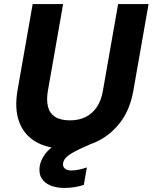

<svg xmlns="http://www.w3.org/2000/svg" viewBox="-20 -720 752 946"><path d="M299 12Q213 12 155.5 -22Q98 -56 74.5 -119.5Q51 -183 66 -273L141 -700H291L216 -273Q208 -227 216.5 -194Q225 -161 252 -144Q279 -127 325 -127Q369 -127 402 -143.5Q435 -160 457 -192.5Q479 -225 487 -273L562 -700H712L637 -273Q620 -177 570 -113.5Q520 -50 449.5 -19Q379 12 299 12ZM298 206Q259 206 229 194Q199 182 184.5 157.5Q170 133 176 96Q182 68 200 42Q218 16 255 -8.5Q292 -33 355 -58L402 -77L422 -8L369 16Q330 35 312 50Q294 65 291 83Q288 100 299 110Q310 120 332 120Q348 120 367.5 116Q387 112 408 105L393 191Q372 198 347.5 202Q323 206 298 206Z"/></svg>

Font: DM Sans 16pt Black
Style: Italic
Weight: 900
Italic angle: -10°
Version: Version 4.004;gftools[0.9.30]